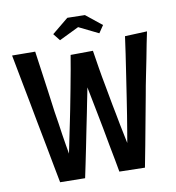

<svg xmlns="http://www.w3.org/2000/svg" viewBox="-92 -934 940 1024"><g transform="rotate(-10 378.0 -422.5)"><path d="M286 7 151 5Q145 -26 135 -78.5Q125 -131 112.5 -198Q100 -265 86 -336Q76 -390 66 -443Q56 -496 46.5 -544.5Q37 -593 29.5 -634Q22 -675 16 -705L141 -704Q148 -657 155.5 -601Q163 -545 171.5 -486.5Q180 -428 187 -371Q193 -337 197.5 -304.5Q202 -272 206.5 -242.5Q211 -213 215.5 -186.5Q220 -160 224 -137Q229 -161 234.5 -188Q240 -215 246 -244.5Q252 -274 258.5 -305Q265 -336 271 -367Q282 -423 292 -476Q302 -529 310.5 -575.5Q319 -622 324 -654L445 -655Q452 -610 460 -560.5Q468 -511 478 -459.5Q488 -408 497 -356Q503 -328 508 -300Q513 -272 518.5 -244.5Q524 -217 529.5 -190.5Q535 -164 540 -139Q545 -166 551 -203Q557 -240 564.5 -285Q572 -330 579 -378Q588 -437 597 -496.5Q606 -556 614 -609.5Q622 -663 627 -702L747 -707Q741 -681 734 -644Q727 -607 718.5 -563.5Q710 -520 700 -471.5Q690 -423 681 -371Q669 -306 656.5 -239.5Q644 -173 632.5 -110.5Q621 -48 610 7L472 4Q468 -21 460.5 -59.5Q453 -98 444.5 -143Q436 -188 427.5 -235.5Q419 -283 410 -326Q404 -358 398.5 -384.5Q393 -411 389 -433Q385 -455 382 -468Q379 -452 375 -431.5Q371 -411 366 -387Q361 -363 356 -336Q347 -294 338 -247.5Q329 -201 319.5 -155Q310 -109 301.5 -67Q293 -25 286 7ZM495 -741 389 -793 282 -741 252 -779 341 -852 436 -850 522 -781Z"/></g></svg>

Font: Truculenta
Style: Bold
Weight: 700
Designer: Ivan Castro, Eva Sanz & Omnibus-Type Team
Foundry: Omnibus-Type
Version: Version 1.002